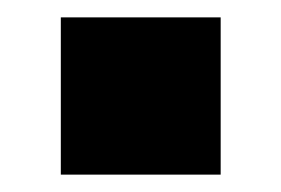

<svg xmlns="http://www.w3.org/2000/svg" viewBox="-20 -463 324 221"><path d="M50 -443H234V-262H50Z"/></svg>

Font: Biryani Black
Style: Regular
Weight: 900
Designer: Dan Reynolds and Mathieu Reguer
Foundry: Dan Reynolds and Mathieu Reguer
Version: Version 1.004; ttfautohint (v1.1) -l 5 -r 5 -G 72 -x 0 -D la